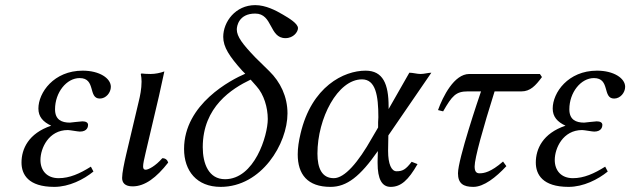

<svg xmlns="http://www.w3.org/2000/svg" viewBox="-20 -718 2462 750"><path d="M245 -210C253 -210 284 -204 292 -204C321 -204 324 -223 324 -230C324 -239 316 -244 302 -244C296 -244 254 -239 253 -239C221 -239 195 -250 195 -291C195 -357 240 -413 291 -413C356 -413 323 -333 370 -333C394 -333 413 -356 413 -379C413 -412 369 -442 303 -442C190 -442 130 -356 130 -294C130 -262 148 -242 180 -227C91 -197 64 -136 64 -83C64 -37 90 12 192 12C250 12 307 -17 345 -48L335 -67C292 -40 252 -22 209 -22C163 -22 138 -52 138 -93C138 -139 170 -210 245 -210Z M549 -55C542 -55 539 -59 539 -68C539 -79 543 -96 549 -122L601 -343L622 -439C606 -433 586 -429 568 -429C557 -429 537 -430 533 -431L530 -429C532 -419 533 -409 533 -399C533 -371 527 -342 522 -322L473 -115C465 -81 457 -42 457 -23C457 -4 468 10 498 10C546 10 591 -24 637 -83C634 -92 628 -100 614 -100C588 -70 560 -55 549 -55Z M699 -136C699 -51 748 12 842 12C1002 12 1103 -157 1103 -275C1103 -341 1075 -398 1032 -440L978 -493C928 -545 905 -575 905 -603C905 -615 912 -665 977 -665C1046 -665 1031 -569 1095 -569C1127 -569 1144 -594 1144 -608C1144 -626 1109 -647 1085 -661C1058 -677 1018 -698 977 -698C900 -698 852 -633 852 -574C852 -534 876 -498 926 -442L938 -430C884 -407 699 -312 699 -136ZM859 -18C795 -18 772 -79 772 -143C772 -301 886 -372 959 -407L982 -381C1011 -349 1026 -298 1026 -253C1026 -188 974 -18 859 -18Z M1497 -189 1665 -434C1653 -434 1637 -429 1623 -429C1609 -429 1593 -434 1579 -434L1498 -292V-302C1498 -390 1476 -442 1408 -442C1323 -442 1197 -380 1154 -196C1147 -167 1143 -140 1143 -115C1143 -37 1181 12 1271 12C1335 12 1387 -29 1456 -128L1455 -89V-81C1455 -18 1472 12 1506 12C1546 12 1575 -14 1611 -77L1588 -86C1565 -56 1553 -49 1529 -49C1509 -49 1496 -77 1496 -128V-131ZM1394 -408C1447 -408 1458 -346 1458 -260C1458 -254 1457 -248 1457 -241V-220L1433 -179C1379 -83 1326 -22 1284 -22C1238 -22 1220 -60 1220 -118C1220 -256 1299 -408 1394 -408Z M1769 -41C1769 -1 1790 12 1829 12C1870 12 1917 -25 1958 -69L1945 -87C1897 -45 1870 -41 1853 -41C1840 -41 1834 -49 1834 -68C1834 -100 1867 -218 1912 -361H2017C2051 -361 2072 -383 2097 -417L2089 -429H1813C1754 -429 1710 -341 1691 -288L1711 -283C1746 -344 1761 -361 1807 -361H1859C1850 -335 1769 -96 1769 -41Z M2254 -210C2262 -210 2293 -204 2301 -204C2330 -204 2333 -223 2333 -230C2333 -239 2325 -244 2311 -244C2305 -244 2263 -239 2262 -239C2230 -239 2204 -250 2204 -291C2204 -357 2249 -413 2300 -413C2365 -413 2332 -333 2379 -333C2403 -333 2422 -356 2422 -379C2422 -412 2378 -442 2312 -442C2199 -442 2139 -356 2139 -294C2139 -262 2157 -242 2189 -227C2100 -197 2073 -136 2073 -83C2073 -37 2099 12 2201 12C2259 12 2316 -17 2354 -48L2344 -67C2301 -40 2261 -22 2218 -22C2172 -22 2147 -52 2147 -93C2147 -139 2179 -210 2254 -210Z"/></svg>

Font: Libertinus Serif
Style: Italic
Weight: 400
Italic angle: -12°
Designer: Philipp H. Poll, Khaled Hosny
Foundry: Caleb Maclennan
Version: Version 7.050;RELEASE